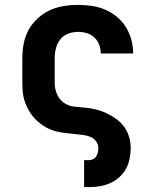

<svg xmlns="http://www.w3.org/2000/svg" viewBox="-20 -548 640 783"><path d="M323 215V105H343Q352 105 360 101Q368 97 372.5 89.5Q377 82 379 73.5Q381 65 381 56Q381 41 372.5 29Q364 17 350.5 11Q337 5 322.5 3Q308 1 294 -0.5Q280 -2 265.5 -3.5Q251 -5 236.5 -7Q222 -9 208 -12.5Q194 -16 181 -22Q168 -28 156 -36Q144 -44 133 -53.5Q122 -63 113 -74.5Q104 -86 97 -98.5Q90 -111 84.5 -124.5Q79 -138 76 -152.5Q73 -167 72 -181.5Q71 -196 71 -210V-310Q71 -340 76.5 -369.5Q82 -399 96 -425Q110 -451 132.5 -472Q155 -493 181.5 -505.5Q208 -518 238 -523Q268 -528 298 -528Q326 -528 354 -524Q382 -520 408 -509Q434 -498 456 -480Q478 -462 493 -438Q508 -414 515.5 -386.5Q523 -359 523 -331Q523 -330 523 -330Q523 -330 523 -330H391Q391 -330 391 -330Q391 -330 391 -330Q391 -348 384.5 -365.5Q378 -383 364.5 -395.5Q351 -408 333.5 -413Q316 -418 298 -418Q277 -418 257.5 -410.5Q238 -403 225.5 -387Q213 -371 208 -350.5Q203 -330 203 -310V-210Q203 -187 212 -165Q221 -143 239.5 -129.5Q258 -116 281 -113.5Q304 -111 327 -109Q350 -107 372 -101.5Q394 -96 415 -86Q436 -76 454.5 -62.5Q473 -49 486.5 -30.5Q500 -12 506.5 10.5Q513 33 513 56Q513 78 508.5 100Q504 122 493.5 141Q483 160 466 175Q449 190 429 199Q409 208 387 211.5Q365 215 343 215Z"/></svg>

Font: Iosevka Custom XBdEx
Style: Regular
Weight: 800
Width: 7
Monospace: yes
Designer: Belleve Invis
Foundry: Belleve Invis
Version: Version 11.2.4; ttfautohint (v1.8.4)